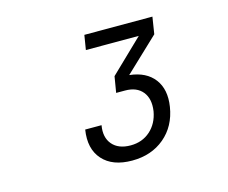

<svg xmlns="http://www.w3.org/2000/svg" viewBox="-71 -925 741 624"><g transform="rotate(-15 300.0 -612.5)"><path d="M303 -395Q237 -395 204 -432Q171 -469 181 -532H236Q229 -492 249.5 -468Q270 -444 311 -444Q350 -444 377 -468Q404 -492 411 -532Q417 -573 397.5 -597Q378 -621 339 -621H309L318 -675L428 -781H250L258 -830H487L478 -773L365 -666Q421 -660 448 -624.5Q475 -589 466 -532Q456 -469 412 -432Q368 -395 303 -395Z"/></g></svg>

Font: NKDuy Mono ExtraLight
Style: Italic
Weight: 200
Italic angle: -9°
Monospace: yes
Designer: NKDuy
Foundry: NKDuy
Version: Version 2.251; ttfautohint (v1.8.4.7-5d5b)